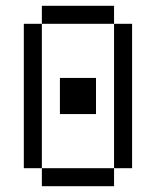

<svg xmlns="http://www.w3.org/2000/svg" viewBox="-20 -645 540 665"><path d="M125 -62.5V0H375V-62.5ZM125 -62.5Q125 -62.5 125 -562.5H62.5Q62.5 -562.5 62.5 -62.5ZM375 -62.5H437.5Q437.5 -62.5 437.5 -562.5H375Q375 -562.5 375 -62.5ZM187.5 -375Q187.5 -375 187.5 -250H312.5Q312.5 -250 312.5 -375ZM125 -562.5H375V-625H125Z"/></svg>

Font: Unifont
Style: Regular
Weight: 500
Version: Version 15.1.04